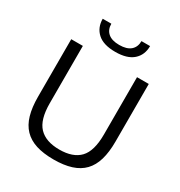

<svg xmlns="http://www.w3.org/2000/svg" viewBox="-220 -1113 1194 1274"><g transform="rotate(30 377.5 -476.0)"><path d="M375 -813Q284 -813 239 -854Q194 -895 194 -962H260Q260 -917 289 -891.5Q318 -866 375 -866Q433 -866 462 -891.5Q491 -917 491 -962H557Q557 -894 511.5 -853.5Q466 -813 375 -813ZM378 10Q299 10 243 -8Q187 -26 151 -63.5Q115 -101 98 -159.5Q81 -218 81 -299V-740H170V-301Q170 -175 222 -120.5Q274 -66 378 -66Q482 -66 533.5 -120Q585 -174 585 -301V-740H675V-299Q675 -218 658 -159.5Q641 -101 605 -63.5Q569 -26 512.5 -8Q456 10 378 10Z"/></g></svg>

Font: Encode Sans
Style: Regular
Weight: 400
Designer: Pablo Impallari, Andres Torresi
Foundry: Pablo Impallari, Andres Torresi
Version: Version 1.000; ttfautohint (v1.00) -l 8 -r 50 -G 200 -x 14 -